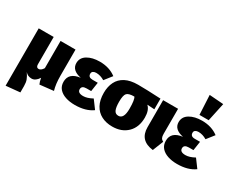

<svg xmlns="http://www.w3.org/2000/svg" viewBox="-135 -1414 2692 2200"><g transform="rotate(30 1211.5 -314.0)"><path d="M42 225V-534H240V-173Q240 -130 273 -130Q304 -130 331 -174V-534H529V-184Q529 -79 552 0L371 20Q357 -9 349 -57Q309 6 258 6Q206 6 174 -32Q202 9 214.5 41.5Q227 74 227 123V207Z M837 20Q768 20 713 1.5Q658 -17 626 -54Q594 -91 594 -147Q594 -266 742 -284Q614 -310 614 -406Q614 -477 678.5 -515.5Q743 -554 841 -554Q968 -554 1056 -487L979 -389Q925 -422 869 -422Q845 -422 829 -411.5Q813 -401 813 -380Q813 -332 870 -332H940L922 -212H862Q797 -212 797 -165Q797 -116 870 -116Q922 -116 990 -153L1070 -45Q981 20 837 20Z M1332 20Q1251 20 1189 -12Q1127 -44 1092 -108Q1057 -172 1057 -268Q1057 -350 1088 -412.5Q1119 -475 1184.5 -509.5Q1250 -544 1353 -544Q1459 -544 1653 -534V-393L1557 -399Q1607 -354 1607 -256Q1607 -128 1531.5 -54Q1456 20 1332 20ZM1332 -122Q1404 -122 1404 -256Q1404 -376 1382 -405Q1308 -405 1284 -379Q1260 -353 1260 -267Q1260 -193 1276 -157.5Q1292 -122 1332 -122Z M1871 20Q1688 -2 1688 -176V-534H1886V-202Q1886 -169 1895 -151Q1904 -133 1927 -121Z M2190 20Q2121 20 2066 1.5Q2011 -17 1979 -54Q1947 -91 1947 -147Q1947 -266 2095 -284Q1967 -310 1967 -406Q1967 -477 2031.5 -515.5Q2096 -554 2194 -554Q2321 -554 2409 -487L2332 -389Q2278 -422 2222 -422Q2198 -422 2182 -411.5Q2166 -401 2166 -380Q2166 -332 2223 -332H2293L2275 -212H2215Q2150 -212 2150 -165Q2150 -116 2223 -116Q2275 -116 2343 -153L2423 -45Q2334 20 2190 20ZM2255 -596H2133L2120 -853L2307 -839Z"/></g></svg>

Font: Trujillo Black
Style: Regular
Weight: 900
Designer: Fira Sans original fonts by bBox Type GmbH, Carrois Corporate GbR, & Edenspiekermann AG / Changes by Cristiano Sobral
Foundry: Fira Sans original fonts by bBox Type GmbH, Carrois Corporate GbR, & Edenspiekermann AG / Changes by Cristiano Sobral
Version: Version 4.301;July 28, 2020;FontCreator 13.0.0.2655 64-bit